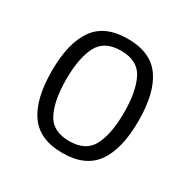

<svg xmlns="http://www.w3.org/2000/svg" viewBox="-119 -601 713 719"><g transform="rotate(30 237.5 -241.5)"><path d="M237.3 4.9Q138.7 4.9 94.2 -57.9Q49.8 -120.6 49.8 -241.7Q49.8 -362.8 94.2 -425.5Q138.7 -488.3 237.3 -488.3Q335.9 -488.3 380.4 -425.5Q424.8 -362.8 424.8 -241.7Q424.8 -120.6 380.4 -57.9Q335.9 4.9 237.3 4.9ZM237.3 -46.4Q309.6 -46.4 335.9 -98.6Q362.3 -150.9 362.3 -241.7Q362.3 -332.5 335.9 -384.8Q309.6 -437 237.3 -437Q165 -437 138.7 -384.8Q112.3 -332.5 112.3 -241.7Q112.3 -150.9 138.7 -98.6Q165 -46.4 237.3 -46.4Z"/></g></svg>

Font: Anaheim
Style: Regular
Weight: 400
Designer: Vernon Adams
Foundry: Vernon Adams
Version: Version 2.001